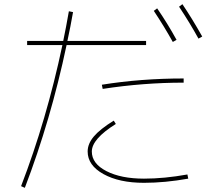

<svg xmlns="http://www.w3.org/2000/svg" viewBox="-20 -846 1040 920"><path d="M717 -794 733 -806Q782 -735 826 -655L808 -645Q768 -717 717 -794ZM838 -814 854 -826Q900 -758 949 -671L931 -661Q891 -734 838 -814ZM468 -440Q655 -470 860 -470V-450Q667 -450 472 -420ZM400 -120Q400 -157 429.5 -192Q459 -227 525 -268L535 -252Q420 -180 420 -120Q420 -62 490 -26Q560 10 670 10Q767 10 878 -10L882 10Q770 30 670 30Q551 30 475.5 -12Q400 -54 400 -120ZM110 -630V-650H283Q297 -717 310 -792L330 -788Q318 -719 303 -650H680V-630H299Q223 -270 99 54L81 46Q203 -271 279 -630Z"/></svg>

Font: Mplus 1p Thin
Style: Regular
Weight: 250
Version: Version 1.061